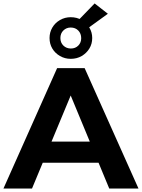

<svg xmlns="http://www.w3.org/2000/svg" viewBox="-29 -1096 825 1116"><path d="M-9 0 303 -700H463L776 0H606L350 -618H414L157 0ZM147 -150 190 -273H550L594 -150ZM382 -754Q348 -754 319.5 -770.5Q291 -787 275 -814Q259 -841 259 -875Q259 -908 275 -935.5Q291 -963 319.5 -979.5Q348 -996 382 -996Q418 -996 446 -979.5Q474 -963 490.5 -935.5Q507 -908 507 -875Q507 -841 490.5 -814Q474 -787 446 -770.5Q418 -754 382 -754ZM383 -814Q409 -814 426 -831Q443 -848 443 -874Q443 -901 426 -918.5Q409 -936 382 -936Q357 -936 339.5 -919Q322 -902 322 -875Q322 -848 339.5 -831Q357 -814 383 -814ZM475 -927 400 -951 521 -1076 598 -1016Z"/></svg>

Font: MOST Montserrat
Style: Bold
Weight: 700
Designer: Julieta Ulanovsky
Foundry: Julieta Ulanovsky
Version: Version 8.000;March 11, 2024;FontCreator 15.0.0.2926 64-bit